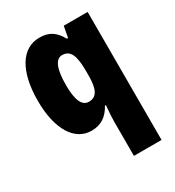

<svg xmlns="http://www.w3.org/2000/svg" viewBox="-191 -677 941 1030"><g transform="rotate(-30 280.0 -161.5)"><path d="M334 28V240H505V-553H357L344 -484H337C306 -540 270 -563 211 -563C102 -563 35 -456 35 -273C35 -96 102 10 206 10C265 10 305 -18 334 -71H340C336 -28 334 5 334 28ZM271 -132C229 -132 208 -176 208 -271C208 -372 230 -421 270 -421C321 -421 339 -378 339 -283V-256C339 -171 320 -132 271 -132Z"/></g></svg>

Font: Noto Sans Sinhala Condensed Black
Style: Regular
Weight: 900
Width: 3
Designer: Jelle Bosma - Monotype Design Team
Foundry: Monotype Imaging Inc.
Version: Version 2.006